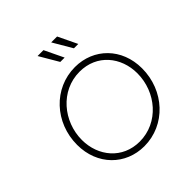

<svg xmlns="http://www.w3.org/2000/svg" viewBox="-259 -1200 1404 1404"><g transform="rotate(-45 443.5 -497.5)"><path d="M434 12C654 12 825 -173 825 -403C825 -612 677 -757 484 -757C264 -757 93 -573 93 -343C93 -133 242 12 434 12ZM143 -344C143 -534 286 -709 484 -709C663 -709 775 -569 775 -402C775 -207 630 -36 434 -36C257 -36 143 -175 143 -344ZM348 -1007 435 -859H480L409 -1007ZM489 -1007 576 -859H621L550 -1007Z"/></g></svg>

Font: Mluvka ExtraLight
Style: Italic
Weight: 200
Italic angle: -8°
Designer: Modified by Jiří Krblich, Original typeface by Gumpita Rahayu
Foundry: Gumpita Rahayu & Jiří Krblich
Version: Version 2.000;Glyphs 3.1.1 (3134)